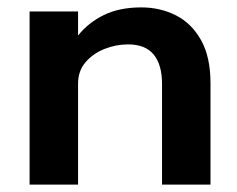

<svg xmlns="http://www.w3.org/2000/svg" viewBox="-20 -499 640 519"><path d="M60 0V-468H191V-403Q219 -438 261 -458.5Q303 -479 362 -479Q413 -479 455.5 -457.5Q498 -436 523.5 -390.5Q549 -345 549 -274V0H418V-272Q418 -324 395.5 -351.5Q373 -379 326 -379Q293 -379 262 -366.5Q231 -354 211 -330.5Q191 -307 191 -273V0Z"/></svg>

Font: Inconsolata Expanded ExtraBold
Style: Regular
Weight: 800
Width: 7
Monospace: yes
Designer: Raph Levien, Cyreal, Brenton Simpson
Foundry: Raph Levien, Cyreal, Google
Version: Version 3.001; ttfautohint (v1.8.2.53-6de2)